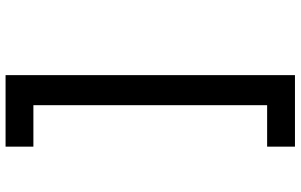

<svg xmlns="http://www.w3.org/2000/svg" viewBox="-215 -725 1080 690"><g transform="rotate(-90 325.0 -380.0)"><path d="M143 -900H400V140H143V40H292V-800H143Z"/></g></svg>

Font: Martian Mono SemiCondensed
Style: Regular
Weight: 400
Width: 4
Designer: Roman Shamin
Foundry: Evil Martians
Version: Version 1.000